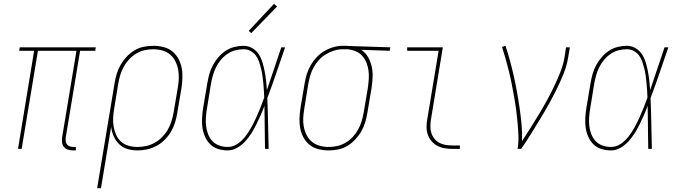

<svg xmlns="http://www.w3.org/2000/svg" viewBox="-20 -777 3540 1002"><path d="M361 8Q348 8 335 4Q322 0 314 -9.5Q306 -19 304 -32Q302 -45 304 -59L379 -512H178L93 0H74L158 -512H80L83 -530H480L477 -512H398L323 -59Q322 -49 323 -39.5Q324 -30 330 -23Q336 -16 345 -13Q354 -10 364 -10H376V8Z M487 205 578 -343Q582 -368 589.5 -392.5Q597 -417 610 -439.5Q623 -462 641.5 -481.5Q660 -501 682.5 -514.5Q705 -528 730.5 -533Q756 -538 781 -538Q807 -538 833 -531.5Q859 -525 878.5 -509.5Q898 -494 910.5 -471.5Q923 -449 928 -423.5Q933 -398 932 -371Q931 -344 927 -317L905 -187Q901 -162 893.5 -137.5Q886 -113 872.5 -90Q859 -67 839.5 -47.5Q820 -28 796.5 -15.5Q773 -3 748 2.5Q723 8 698 8Q670 8 645 0.5Q620 -7 602 -24.5Q584 -42 573.5 -65.5Q563 -89 560 -115L507 205ZM697 -10Q720 -10 743 -15Q766 -20 787.5 -32Q809 -44 826.5 -62Q844 -80 856 -101Q868 -122 875 -144.5Q882 -167 886 -190L908 -320Q912 -344 913 -368Q914 -392 909.5 -415Q905 -438 894.5 -458.5Q884 -479 867 -493Q850 -507 827 -513.5Q804 -520 780 -520Q758 -520 735 -515Q712 -510 691 -497.5Q670 -485 653.5 -467Q637 -449 625.5 -428Q614 -407 607.5 -385Q601 -363 597 -340L576 -211Q572 -188 570.5 -164Q569 -140 573 -117Q577 -94 586 -73.5Q595 -53 611.5 -38Q628 -23 650.5 -16.5Q673 -10 697 -10Z M1168 8Q1143 8 1118.5 0.5Q1094 -7 1077 -24Q1060 -41 1050 -63.5Q1040 -86 1036.5 -110.5Q1033 -135 1034.5 -161Q1036 -187 1040 -213L1062 -343Q1066 -367 1072.5 -390.5Q1079 -414 1091 -436.5Q1103 -459 1120 -478.5Q1137 -498 1158 -512Q1179 -526 1203.5 -532Q1228 -538 1252 -538Q1276 -538 1297 -525.5Q1318 -513 1330.5 -493.5Q1343 -474 1350 -450.5Q1357 -427 1361.5 -403.5Q1366 -380 1368.5 -356Q1371 -332 1373 -307Q1392 -363 1410.5 -418.5Q1429 -474 1448 -530H1468Q1445 -464 1422.5 -397.5Q1400 -331 1375 -265Q1378 -199 1379 -132.5Q1380 -66 1382 0H1363Q1362 -56 1361.5 -112.5Q1361 -169 1360 -225Q1351 -200 1340.5 -176Q1330 -152 1318 -128Q1306 -104 1292 -81.5Q1278 -59 1259.5 -39Q1241 -19 1217.5 -5.5Q1194 8 1168 8ZM1168 -10Q1196 -10 1220 -26.5Q1244 -43 1261.5 -66Q1279 -89 1292.5 -114Q1306 -139 1317.5 -164.5Q1329 -190 1339.5 -216Q1350 -242 1359 -268Q1358 -287 1357 -306.5Q1356 -326 1354 -345Q1352 -364 1349.5 -382.5Q1347 -401 1342.5 -419Q1338 -437 1332 -455Q1326 -473 1315 -487.5Q1304 -502 1287.5 -511Q1271 -520 1252 -520Q1230 -520 1208 -514.5Q1186 -509 1166.5 -495.5Q1147 -482 1132 -464Q1117 -446 1107 -425.5Q1097 -405 1091 -383.5Q1085 -362 1081 -340L1060 -210Q1056 -187 1054.5 -164Q1053 -141 1055.5 -119Q1058 -97 1066 -76.5Q1074 -56 1088.5 -40.5Q1103 -25 1124.5 -17.5Q1146 -10 1168 -10ZM1291 -604 1278 -616 1410 -757 1426 -743Z M1695 8Q1668 8 1642 1.5Q1616 -5 1596.5 -20.5Q1577 -36 1564.5 -58.5Q1552 -81 1547 -106.5Q1542 -132 1543 -159Q1544 -186 1548 -213L1570 -343Q1574 -368 1581.5 -391.5Q1589 -415 1602 -437.5Q1615 -460 1633 -479Q1651 -498 1673.5 -511Q1696 -524 1720.5 -531Q1745 -538 1769 -538Q1773 -538 1776 -538Q1779 -538 1783 -538Q1787 -538 1790.5 -538Q1794 -538 1798 -537L2017 -530L2014 -512L1865 -517Q1887 -503 1900.5 -479.5Q1914 -456 1920 -429Q1926 -402 1924.5 -373.5Q1923 -345 1919 -317L1897 -187Q1893 -162 1885.5 -137.5Q1878 -113 1865 -90.5Q1852 -68 1833.5 -48.5Q1815 -29 1792.5 -15.5Q1770 -2 1744.5 3Q1719 8 1695 8ZM1695 -10Q1717 -10 1740 -15Q1763 -20 1784 -32.5Q1805 -45 1821.5 -63Q1838 -81 1849.5 -102Q1861 -123 1867.5 -145Q1874 -167 1878 -190L1900 -320Q1903 -342 1904.5 -365Q1906 -388 1903 -409.5Q1900 -431 1892 -451Q1884 -471 1869.5 -486.5Q1855 -502 1835 -510Q1815 -518 1793 -520H1780Q1777 -520 1774 -520Q1771 -520 1768 -520Q1746 -520 1723.5 -513Q1701 -506 1681 -494Q1661 -482 1645 -464.5Q1629 -447 1617.5 -426.5Q1606 -406 1599.5 -384Q1593 -362 1589 -340L1568 -210Q1564 -186 1562.5 -162Q1561 -138 1565.5 -115Q1570 -92 1580.5 -71.5Q1591 -51 1608 -37Q1625 -23 1648 -16.5Q1671 -10 1695 -10Z M2340 0Q2319 0 2299 -3.5Q2279 -7 2261.5 -16.5Q2244 -26 2231.5 -41Q2219 -56 2212.5 -75Q2206 -94 2206 -114.5Q2206 -135 2210 -156L2269 -512H2105V-530H2291L2229 -153Q2226 -135 2226 -117Q2226 -99 2231 -83Q2236 -67 2247 -53.5Q2258 -40 2272.5 -32Q2287 -24 2304.5 -21Q2322 -18 2340 -18H2380V0Z M2681 0Q2687 -34 2685.5 -69Q2684 -104 2681 -138Q2678 -172 2673.5 -205.5Q2669 -239 2663 -272.5Q2657 -306 2650.5 -339Q2644 -372 2636 -404.5Q2628 -437 2619 -469Q2610 -501 2600 -532L2618 -538Q2631 -499 2642 -458.5Q2653 -418 2662 -377Q2671 -336 2678.5 -294.5Q2686 -253 2692 -211Q2698 -169 2702 -126.5Q2706 -84 2704 -40Q2727 -75 2749 -110Q2771 -145 2792.5 -180.5Q2814 -216 2834 -252.5Q2854 -289 2871.5 -325.5Q2889 -362 2904 -400Q2919 -438 2926 -477L2934 -530H2954L2945 -477Q2938 -434 2921.5 -393Q2905 -352 2885 -311.5Q2865 -271 2843 -231.5Q2821 -192 2797.5 -153.5Q2774 -115 2750 -76.5Q2726 -38 2700 0Z M3168 8Q3143 8 3118.5 0.5Q3094 -7 3077 -24Q3060 -41 3050 -63.5Q3040 -86 3036.5 -110.5Q3033 -135 3034.5 -161Q3036 -187 3040 -213L3062 -343Q3066 -367 3072.5 -390.5Q3079 -414 3091 -436.5Q3103 -459 3120 -478.5Q3137 -498 3158 -512Q3179 -526 3203.5 -532Q3228 -538 3252 -538Q3276 -538 3297 -525.5Q3318 -513 3330.5 -493.5Q3343 -474 3350 -450.5Q3357 -427 3361.5 -403.5Q3366 -380 3368.5 -356Q3371 -332 3373 -307Q3392 -363 3410.5 -418.5Q3429 -474 3448 -530H3468Q3445 -464 3422.5 -397.5Q3400 -331 3375 -265Q3378 -199 3379 -132.5Q3380 -66 3382 0H3363Q3362 -56 3361.5 -112.5Q3361 -169 3360 -225Q3351 -200 3340.5 -176Q3330 -152 3318 -128Q3306 -104 3292 -81.5Q3278 -59 3259.5 -39Q3241 -19 3217.5 -5.5Q3194 8 3168 8ZM3168 -10Q3196 -10 3220 -26.5Q3244 -43 3261.5 -66Q3279 -89 3292.5 -114Q3306 -139 3317.5 -164.5Q3329 -190 3339.5 -216Q3350 -242 3359 -268Q3358 -287 3357 -306.5Q3356 -326 3354 -345Q3352 -364 3349.5 -382.5Q3347 -401 3342.5 -419Q3338 -437 3332 -455Q3326 -473 3315 -487.5Q3304 -502 3287.5 -511Q3271 -520 3252 -520Q3230 -520 3208 -514.5Q3186 -509 3166.5 -495.5Q3147 -482 3132 -464Q3117 -446 3107 -425.5Q3097 -405 3091 -383.5Q3085 -362 3081 -340L3060 -210Q3056 -187 3054.5 -164Q3053 -141 3055.5 -119Q3058 -97 3066 -76.5Q3074 -56 3088.5 -40.5Q3103 -25 3124.5 -17.5Q3146 -10 3168 -10Z"/></svg>

Font: Iosevka Curly Slab ThObl
Style: Regular
Weight: 100
Italic angle: -9°
Monospace: yes
Designer: Belleve Invis
Foundry: Belleve Invis
Version: Version 11.0.0; ttfautohint (v1.8.3)